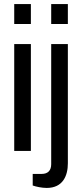

<svg xmlns="http://www.w3.org/2000/svg" viewBox="-20 -743 404 945"><path d="M132 -625V-723H50V-625ZM314 -625V-723H232V-625ZM132 0V-526H50V0ZM314 61V-526H232V65C232 96 216 113 185 113H141V170C158 176 186 182 210 182C290 182 314 121 314 61Z"/></svg>

Font: Archivo Narrow
Style: Regular
Weight: 400
Designer: Hector Gatti
Foundry: Omnibus-Type
Version: Version 1.003;PS 001.003;hotconv 1.0.70;makeotf.lib2.5.58329